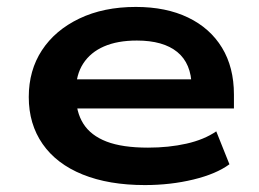

<svg xmlns="http://www.w3.org/2000/svg" viewBox="-20 -524 747 554"><path d="M398 10Q294 10 218.5 -20.5Q143 -51 103 -108.5Q63 -166 63 -244Q63 -321 101 -379Q139 -437 209 -470.5Q279 -504 372 -504Q459 -504 522.5 -473.5Q586 -443 620.5 -386.5Q655 -330 655 -251V-211H175V-295H555L533 -275Q532 -341 491.5 -374Q451 -407 375 -407Q319 -407 280 -390Q241 -373 220 -340.5Q199 -308 199 -261V-251Q199 -201 220.5 -167Q242 -133 287.5 -115.5Q333 -98 407 -98Q467 -98 518 -109.5Q569 -121 604 -145L642 -50Q604 -22 538 -6Q472 10 398 10Z"/></svg>

Font: Nunito Sans 10pt Expanded
Style: Bold
Weight: 700
Width: 7
Designer: Vernon Adams
Foundry: Vernon Adams
Version: Version 3.101;gftools[0.9.27]